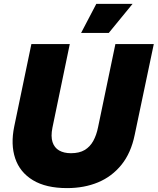

<svg xmlns="http://www.w3.org/2000/svg" viewBox="-20 -955 809 985"><path d="M324 10Q216 10 149 -30.5Q82 -71 58 -142.5Q34 -214 53 -306L141 -729H338L249 -300Q240 -255 249.5 -226Q259 -197 283.5 -183Q308 -169 344 -169Q387 -169 414.5 -185.5Q442 -202 458.5 -232Q475 -262 483 -302L572 -729H769L671 -263Q652 -170 603 -109.5Q554 -49 483 -19.5Q412 10 324 10ZM396 -786 474 -935H660L538 -786Z"/></svg>

Font: Mona Sans ExtraLight Black
Style: Italic
Weight: 900
Italic angle: -11.6951°
Version: Version 2.000